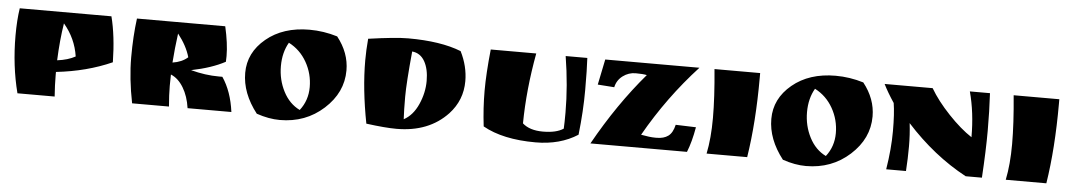

<svg xmlns="http://www.w3.org/2000/svg" viewBox="-34 -816 6318 1131"><g transform="rotate(5 3125.5 -250.5)"><path d="M294 -125Q294 -68 299 0H79Q38 -159 38 -338Q38 -429 49 -500H591Q620 -387 623 -231Q475 -165 294 -145ZM295 -214Q359 -222 402 -246Q386 -352 316 -434Q300 -335 295 -214Z M1287 -326 1286 -292Q1206 -249 1086 -225Q1172 -202 1252 -202H1273Q1328 -121 1344 0H1085Q1075 -70 1044.5 -120.5Q1014 -171 970 -189Q969 -172 969 -121Q969 -70 975 0H757Q728 -145 728 -269.5Q728 -394 742 -500H1264Q1287 -399 1287 -326ZM991 -433Q979 -345 973 -260Q1028 -268 1063 -299Q1044 -366 991 -433Z M1494 -3Q1405 -117 1405 -237Q1405 -357 1505 -440Q1605 -523 1761 -523Q1844 -523 1926 -498Q1998 -407 1998 -303Q1998 -172 1891 -75Q1784 22 1632 22Q1567 22 1494 -3ZM1646 -436Q1611 -376 1611 -295Q1611 -214 1646.5 -145.5Q1682 -77 1744 -47Q1791 -107 1791 -186Q1791 -265 1752.5 -333Q1714 -401 1646 -436Z M2344 -523Q2537 -523 2658 -475Q2701 -389 2701 -301Q2701 -188 2624 -105Q2512 14 2321 14Q2255 14 2142 -1Q2103 -202 2103 -372Q2103 -431 2109 -500Q2270 -523 2344 -523ZM2374 -448Q2356 -260 2356 -178.5Q2356 -97 2359 -46Q2413 -75 2443.5 -143.5Q2474 -212 2474 -282.5Q2474 -353 2448.5 -398Q2423 -443 2374 -448Z M3405 -500Q3409 -435 3409 -310.5Q3409 -186 3393 -45Q3289 22 3144 22Q2951 22 2832 -45Q2819 -153 2819 -254.5Q2819 -356 2834 -500H3103Q3063 -283 3061 -83Q3103 -45 3182 -45Q3261 -45 3303 -73Q3305 -106 3305 -168Q3305 -326 3277 -500Z M3844 -67H3853Q3895 -67 3921 -86Q3947 -105 3958 -153Q4032 -151 4078 -149Q4063 -62 4038 0H3467Q3602 -242 3763 -430Q3739 -435 3697 -435Q3655 -435 3621 -409.5Q3587 -384 3578 -342Q3501 -347 3480 -349L3511 -500H4068Q3891 -308 3760 -77Q3812 -67 3844 -67Z M4427 -500V-473Q4427 -209 4394 0H4154Q4173 -92 4173 -212.5Q4173 -333 4157 -500Z M4605 -3Q4516 -117 4516 -237Q4516 -357 4616 -440Q4716 -523 4872 -523Q4955 -523 5037 -498Q5109 -407 5109 -303Q5109 -172 5002 -75Q4895 22 4743 22Q4678 22 4605 -3ZM4757 -436Q4722 -376 4722 -295Q4722 -214 4757.5 -145.5Q4793 -77 4855 -47Q4902 -107 4902 -186Q4902 -265 4863.5 -333Q4825 -401 4757 -436Z M5786 -500Q5792 -395 5792 -278.5Q5792 -162 5782 0H5686Q5492 -104 5330 -283Q5338 -216 5338 -145.5Q5338 -75 5333 0H5216Q5236 -123 5236 -227.5Q5236 -332 5226 -393Q5186 -453 5163 -500H5447Q5489 -428 5561.5 -351.5Q5634 -275 5700 -232Q5700 -378 5667 -500Z M6196 -500V-473Q6196 -209 6163 0H5923Q5942 -92 5942 -212.5Q5942 -333 5926 -500Z"/></g></svg>

Font: Ruslan Display
Style: Regular
Weight: 400
Version: Version 1.000